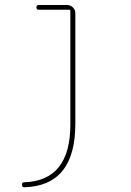

<svg xmlns="http://www.w3.org/2000/svg" viewBox="-20 -540 540 790"><path d="M80.1 230.5Q70.3 230.5 70.3 220.2Q70.3 210 79.1 210Q270.5 204.1 269.5 -30.3V-495.1Q269.5 -500 264.6 -500H139.6Q129.9 -500 129.9 -509.8Q129.9 -519.5 139.6 -519.5H254.9Q269.5 -519.5 279.8 -509.8Q290 -500 290 -485.4V-30.3Q290 224.6 80.1 230.5Z"/></svg>

Font: Rounded Mgen+ 1mn thin
Style: Regular
Weight: 100
Designer: [Source Han Sans]
Ryoko NISHIZUKA  (kana & ideographs); Paul D. Hunt (Latin, Greek & Cyrillic); Wenlong ZHANG  (bopomofo
Version: Version 1.059.20150602